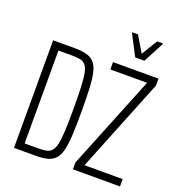

<svg xmlns="http://www.w3.org/2000/svg" viewBox="-156 -1025 1075 1154"><g transform="rotate(20 381.5 -448.0)"><path d="M62 0V-688H198Q244 -688 275 -680Q306 -672 325 -651.5Q344 -631 353.5 -592.5Q363 -554 366 -493Q369 -432 369 -344Q369 -256 366 -195.5Q363 -135 353.5 -96.5Q344 -58 325 -37Q306 -16 275.5 -8Q245 0 198 0ZM113 -47H198Q230 -47 251 -51Q272 -55 285.5 -70.5Q299 -86 306 -118Q313 -150 315.5 -205Q318 -260 318 -344Q318 -428 315.5 -483Q313 -538 306.5 -570Q300 -602 286.5 -617.5Q273 -633 251.5 -637Q230 -641 198 -641H113ZM439 0V-44L680 -641H445V-688H736V-644L496 -47H740V0ZM561 -760 493 -890V-896H529L590 -794L652 -896H688V-890L619 -760Z"/></g></svg>

Font: Saira ExtraCondensed Light
Style: Regular
Weight: 300
Width: 2
Designer: Hector Gatti with collaboration of the Omnibus-Type team
Foundry: Omnibus-Type
Version: Version 1.101